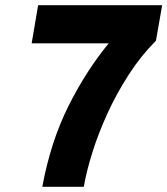

<svg xmlns="http://www.w3.org/2000/svg" viewBox="-20 -720 645 740"><path d="M143 0Q175 -173 243 -309.5Q311 -446 399 -553H102L127 -700H605L581 -563Q523 -505 476 -432Q429 -359 394 -282.5Q359 -206 336 -132.5Q313 -59 303 0Z"/></svg>

Font: Overpass Heavy
Style: Italic
Weight: 900
Italic angle: -10°
Designer: Delve Withrington, Dave Bailey
Foundry: Delve Fonts
Version: Version 3.000;DELV;Overpass